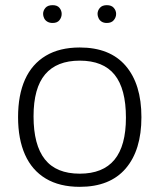

<svg xmlns="http://www.w3.org/2000/svg" viewBox="-20 -704 618 744"><path d="M289 20Q211 20 157.5 -12Q104 -44 77 -104.5Q50 -165 50 -250Q50 -336 77 -396Q104 -456 157.5 -488Q211 -520 289 -520Q406 -520 467 -449Q528 -378 528 -250Q528 -122 467 -51Q406 20 289 20ZM289 -31Q379 -31 423.5 -85Q468 -139 468 -248Q468 -360 424 -414.5Q380 -469 289 -469Q200 -469 155 -416Q110 -363 110 -253Q110 -142 154 -86.5Q198 -31 289 -31ZM147 -650Q147 -663 156 -673.5Q165 -684 184 -684Q202 -684 210.5 -673.5Q219 -663 219 -650Q219 -637 210.5 -626Q202 -615 184 -615Q172 -615 163.5 -620Q155 -625 151 -633.5Q147 -642 147 -650ZM358 -650Q358 -663 367 -673.5Q376 -684 394 -684Q412 -684 421 -673.5Q430 -663 430 -650Q430 -637 421 -626Q412 -615 394 -615Q382 -615 374 -620Q366 -625 362 -633.5Q358 -642 358 -650Z"/></svg>

Font: Moderustic Light
Style: Regular
Weight: 300
Designer: Tural Alisoy
Foundry: TAFT Foundry
Version: Version 2.120